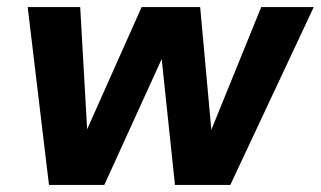

<svg xmlns="http://www.w3.org/2000/svg" viewBox="-20 -521 904 541"><path d="M118 0 58 -501H206L229 -95H198L379 -501H544L581 -95H551L716 -501H864L629 0H473L429 -417H464L274 0Z"/></svg>

Font: DM Sans 17pt Black
Style: Italic
Weight: 900
Italic angle: -10°
Version: Version 4.004;gftools[0.9.30]